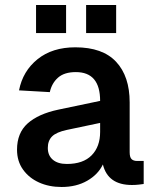

<svg xmlns="http://www.w3.org/2000/svg" viewBox="-20 -735 640 767"><path d="M226 12Q176 12 136 -6Q96 -24 72 -57.5Q48 -91 48 -137Q48 -204 90.5 -242Q133 -280 213 -297L380 -332Q380 -447 283 -447Q237 -447 212 -425Q187 -403 179 -367L56 -374Q71 -451 130 -498.5Q189 -546 281 -546Q390 -546 444 -488Q498 -430 498 -326V-127Q498 -107 505.5 -99.5Q513 -92 528 -92H554V0Q548 1 534.5 2.5Q521 4 507 4Q411 4 391 -78Q372 -38 328.5 -13Q285 12 226 12ZM247 -80Q312 -80 346 -114.5Q380 -149 380 -208V-244L247 -216Q205 -207 188 -190Q171 -173 171 -144Q171 -114 191 -97Q211 -80 247 -80ZM124 -603V-715H244V-603ZM324 -603V-715H444V-603Z"/></svg>

Font: Geist Mono SemiBold
Style: Regular
Weight: 600
Monospace: yes
Designer: Basement.studio, Andrés Briganti, Mateo Zaragoza
Foundry: Basement.studio, Vercel, Andrés Briganti, Guido Ferreyra, Mateo Zaragoza
Version: Version 1.500; ttfautohint (v1.8.4.7-5d5b)